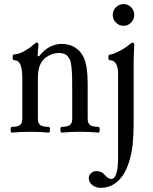

<svg xmlns="http://www.w3.org/2000/svg" viewBox="-20 -637 738 928"><path d="M577.1 -512.2Q555.7 -512.2 540.3 -527.8Q524.9 -543.5 524.9 -564.9Q524.9 -586.4 540.3 -601.8Q555.7 -617.2 577.1 -617.2Q598.6 -617.2 613.8 -601.8Q628.9 -586.4 628.9 -564.9Q628.9 -543.5 613.5 -527.8Q598.1 -512.2 577.1 -512.2ZM38.1 3.9Q31.2 3.9 31.2 -10Q31.2 -23.9 38.1 -23.9Q64 -23.9 75.9 -32.2Q87.9 -40.5 87.9 -62V-256.8Q87.9 -302.7 78.6 -324.5Q69.3 -346.2 47.9 -346.2Q41 -346.2 41 -360.1Q41 -374 47.9 -374Q68.4 -374 95.9 -389.2Q123.5 -404.3 140.1 -419.9Q152.8 -431.2 159.2 -431.2Q166 -431.2 166 -417Q162.1 -390.6 162.1 -366.2L168.9 -365.2Q215.8 -424.8 278.8 -424.8Q314.9 -424.8 342.8 -407.5Q370.6 -390.1 384.8 -358.9Q403.8 -317.4 403.8 -231V-62Q403.8 -40.5 416.3 -32.2Q428.7 -23.9 456.1 -23.9Q461.9 -23.9 461.9 -10Q461.9 3.9 456.1 3.9Q416.5 0 367.2 0Q317.4 0 277.8 3.9Q272 3.9 272 -10Q272 -23.9 277.8 -23.9Q304.7 -23.9 316.9 -32.2Q329.1 -40.5 329.1 -62V-174.8Q329.1 -234.4 328.6 -260Q328.1 -285.6 325.7 -311Q323.2 -336.4 317.9 -348.1Q308.6 -367.2 295.9 -374Q283.2 -380.9 263.2 -380.9Q231 -380.9 201.2 -358.9Q182.1 -344.2 172.6 -320.6Q163.1 -296.9 163.1 -254.9V-62Q163.1 -40.5 175.3 -32.2Q187.5 -23.9 214.8 -23.9Q221.7 -23.9 221.7 -10Q221.7 3.9 214.8 3.9Q175.3 0 126 0Q76.7 0 38.1 3.9ZM466.8 271Q442.9 271 426 257.3Q409.2 243.7 409.2 224.1Q409.2 210 419.9 200Q430.7 189.9 445.8 189.9Q470.7 189.9 486.8 209Q503.4 228 517.1 228Q550.8 228 550.8 122.1V-278.8Q550.8 -346.2 509.8 -346.2Q503.9 -346.2 503.9 -359.6Q503.9 -373 509.8 -373Q522.9 -373 553.5 -388.4Q584 -403.8 603 -419.9Q615.7 -431.2 622.1 -431.2Q628.9 -431.2 628.9 -417Q626 -364.3 626 -341.8V-35.2Q626 9.3 621.1 63Q609.9 153.3 576.2 207Q533.7 271 466.8 271Z"/></svg>

Font: Junicode SmCond
Style: Regular
Weight: 400
Width: 4
Designer: Peter S. Baker
Version: Version 2.206